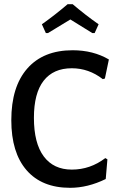

<svg xmlns="http://www.w3.org/2000/svg" viewBox="-20 -889 559 917"><path d="M199 -731 180 -773Q246 -820 303 -869H327Q388 -817 451 -773L432 -731H421Q339 -781 316 -796Q275 -771 209 -731ZM327 -649Q425 -649 500 -605L481 -514L471 -511Q404 -563 323 -563Q235 -563 188.5 -503.5Q142 -444 142 -326Q142 -205 189 -142Q236 -79 323 -79Q411 -79 483 -134L493 -128L485 -34Q399 8 315 8Q180 8 107 -76Q34 -160 34 -315Q34 -475 110.5 -562Q187 -649 327 -649Z"/></svg>

Font: Alegreya Sans Medium
Style: Regular
Weight: 500
Designer: Juan Pablo del Peral
Foundry: Huerta Tipografica
Version: Version 2.007